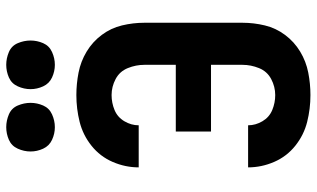

<svg xmlns="http://www.w3.org/2000/svg" viewBox="-220 -788 1016 616"><g transform="rotate(-90 288.0 -480.0)"><path d="M291 8Q327 8 363 1Q399 -6 430.5 -25Q462 -44 484 -73.5Q506 -103 514.5 -138.5Q523 -174 523 -210V-525Q523 -561 514.5 -596.5Q506 -632 484 -661.5Q462 -691 430.5 -710Q399 -729 363 -736Q327 -743 291 -743Q247 -743 205 -732.5Q163 -722 128.5 -694.5Q94 -667 76.5 -626.5Q59 -586 59 -543H194Q194 -567 207 -589Q220 -611 243 -620.5Q266 -630 291 -630Q318 -630 342.5 -617Q367 -604 377.5 -578Q388 -552 388 -525V-424H174V-311H388V-210Q388 -183 377.5 -157Q367 -131 342.5 -118Q318 -105 291 -105Q266 -105 243 -114.5Q220 -124 207 -146Q194 -168 194 -192H59Q59 -149 76.5 -108.5Q94 -68 128.5 -40.5Q163 -13 205 -2.5Q247 8 291 8ZM388 -812Q409 -812 429 -821Q449 -830 457.5 -849.5Q466 -869 466 -890Q466 -911 457.5 -931Q449 -951 429 -959.5Q409 -968 388 -968Q367 -968 347.5 -959.5Q328 -951 319 -931Q310 -911 310 -890Q310 -869 319 -849.5Q328 -830 347.5 -821Q367 -812 388 -812ZM188 -812Q209 -812 229 -821Q249 -830 257.5 -849.5Q266 -869 266 -890Q266 -911 257.5 -931Q249 -951 229 -959.5Q209 -968 188 -968Q167 -968 147.5 -959.5Q128 -951 119 -931Q110 -911 110 -890Q110 -869 119 -849.5Q128 -830 147.5 -821Q167 -812 188 -812Z"/></g></svg>

Font: Iosevka Sparkle Extrabold
Style: Regular
Weight: 800
Designer: Belleve Invis
Foundry: Belleve Invis
Version: Version 4.5.0; ttfautohint (v1.8.3)